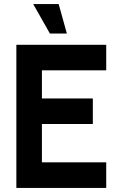

<svg xmlns="http://www.w3.org/2000/svg" viewBox="-20 -919 590 939"><path d="M60 0V-700H499.5V-575H185V-437.5H434V-312.5H185V-125H499.5V0ZM142.5 -899H267L307 -755H224Z"/></svg>

Font: Urbanist
Style: Bold
Weight: 700
Designer: Corey Hu
Foundry: Corey Hu
Version: Version 1.330; ttfautohint (v1.8.4.7-5d5b)